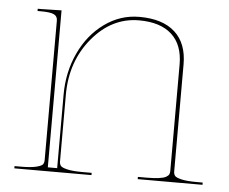

<svg xmlns="http://www.w3.org/2000/svg" viewBox="-43 -571 741 620"><g transform="rotate(5 327.5 -261.0)"><path d="M24.9 0V-7.3H44.9Q77.1 -7.3 94.5 -11.5Q111.8 -15.6 116 -21Q120.1 -26.4 120.1 -35.2V-487.3Q120.1 -501.5 108.2 -507.1Q96.2 -512.7 67.4 -512.7H55.2V-520H67.4L132.3 -521.5V-12.7H162.6V-251Q162.6 -324.2 191.7 -386.5Q220.7 -448.7 272 -485.6Q323.2 -522.5 384.8 -522.5Q460.4 -522.5 500.2 -486.3Q540 -450.2 540 -382.3V-35.2Q540 -26.4 544.2 -21Q548.3 -15.6 565.7 -11.5Q583 -7.3 615.2 -7.3H634.8V0H424.8V-7.3H452.6Q477.1 -7.3 492.9 -9.5Q508.8 -11.7 515.9 -15.9Q522.9 -20 525.1 -24.4Q527.3 -28.8 527.3 -35.2V-380.9Q527.3 -444.3 490.7 -477.8Q454.1 -511.2 384.8 -511.2Q296.4 -511.2 233.2 -435.3Q169.9 -359.4 169.9 -251V-35.2Q169.9 -26.4 174.1 -21Q178.2 -15.6 195.6 -11.5Q212.9 -7.3 245.1 -7.3H274.9V0Z"/></g></svg>

Font: ZnikomitNo25
Style: Regular
Weight: 100
Designer: gluk
Foundry: gluk
Version: Version 0.56